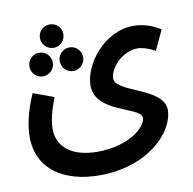

<svg xmlns="http://www.w3.org/2000/svg" viewBox="-83 -614 936 929"><g transform="rotate(-10 384.5 -149.5)"><path d="M221 -415C253 -415 278 -441 278 -473C278 -505 253 -530 221 -530C189 -530 163 -505 163 -473C163 -441 189 -415 221 -415ZM31 -11C31 151 161 231 333 231C575 231 712 83 712 -24C712 -135 478 -148 478 -219C478 -268 543 -342 618 -342C648 -342 681 -328 705 -315L750 -412C721 -433 670 -453 618 -453C475 -453 364 -308 364 -204C364 -67 587 -62 587 -7C587 37 500 117 342 117C222 117 147 63 147 -29C147 -70 159 -116 183 -180L82 -217C41 -125 31 -55 31 -11ZM146 -288C178 -288 204 -314 204 -346C204 -378 178 -404 146 -404C114 -404 89 -378 89 -346C89 -314 114 -288 146 -288ZM296 -288C327 -288 353 -314 353 -346C353 -378 327 -404 296 -404C263 -404 238 -378 238 -346C238 -314 263 -288 296 -288Z"/></g></svg>

Font: Noto Sans Arabic SemCond SemBd
Style: Regular
Weight: 600
Width: 4
Designer: Monotype Design Team, Nadine Chahine, Nizar Qandah and Khaled Hosny
Foundry: Monotype Imaging Inc.
Version: Version 2.012